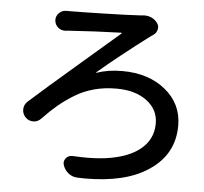

<svg xmlns="http://www.w3.org/2000/svg" viewBox="-55 -803 964 906"><g transform="rotate(5 427.5 -350.5)"><path d="M228.5 -641.6Q225.6 -641.6 223.6 -641.6Q206.1 -641.6 192.4 -653.3Q175.8 -668 175.8 -689.5Q175.8 -708 189.9 -721.7Q204.1 -735.4 222.7 -735.4Q223.6 -735.4 224.6 -735.4Q235.4 -735.4 245.1 -735.4Q288.1 -735.4 403.3 -738.3Q518.6 -741.2 563.5 -744.1Q572.3 -744.1 581.1 -745.1Q586.9 -746.1 592.8 -746.1Q630.9 -746.1 653.3 -717.8Q662.1 -707 662.1 -694.3Q662.1 -690.4 661.1 -686.5Q658.2 -669.9 643.6 -659.2Q633.8 -653.3 632.8 -652.3Q484.4 -540 389.6 -459Q388.7 -458 389.6 -457Q390.6 -456.1 391.6 -457Q445.3 -475.6 511.7 -475.6Q636.7 -475.6 716.8 -410.2Q796.9 -344.7 796.9 -242.2Q796.9 -103.5 677.7 -26.4Q570.3 44.9 379.9 44.9Q362.3 44.9 343.8 43.9Q319.3 43 300.8 27.8Q282.2 12.7 275.4 -9.8Q273.4 -15.6 273.4 -20.5Q273.4 -32.2 282.2 -43Q293 -55.7 310.5 -55.7Q311.5 -55.7 313.5 -55.7Q348.6 -53.7 380.9 -53.7Q507.8 -53.7 588.9 -92.8Q690.4 -143.6 690.4 -243.2Q690.4 -308.6 635.7 -349.6Q581.1 -390.6 491.2 -390.6Q435.5 -390.6 386.2 -377.4Q336.9 -364.3 294.9 -338.4Q252.9 -312.5 220.2 -285.2Q187.5 -257.8 150.4 -218.8Q134.8 -202.1 113.3 -202.1Q91.8 -202.1 76.2 -217.8Q61.5 -233.4 61.5 -253.9Q61.5 -277.3 79.1 -293Q156.2 -362.3 312.5 -496.6Q468.8 -630.9 492.2 -651.4Q493.2 -652.3 492.7 -654.3Q492.2 -656.2 490.2 -655.3Q362.3 -651.4 251 -643.6Q240.2 -643.6 228.5 -641.6Z"/></g></svg>

Font: Gen Jyuu Gothic P Medium
Style: Regular
Weight: 500
Designer: [Source Han Sans]
Ryoko NISHIZUKA  (kana & ideographs); Paul D. Hunt (Latin, Greek & Cyrillic); Wenlong ZHANG  (bopomofo
Version: Version 1.002.20150607